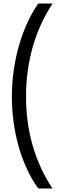

<svg xmlns="http://www.w3.org/2000/svg" viewBox="-20 -886 346 1084"><path d="M47 -340C47 -161 94 38 196 178H276C178 29 127 -144 127 -341C127 -537 178 -717 277 -866H196C102 -731 47 -535 47 -340Z"/></svg>

Font: Noto Sans Malayalam UI ExtraCondensed
Style: Regular
Weight: 400
Width: 2
Designer: Jelle Bosma - Monotype Design Team
Foundry: Monotype Imaging Inc.
Version: Version 2.104